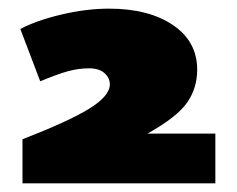

<svg xmlns="http://www.w3.org/2000/svg" viewBox="-20 -794 547 444"><path d="M32 -370V-472Q138 -513 186 -542.5Q234 -572 234 -599Q234 -614 221.5 -625Q209 -636 186 -636Q162 -636 138 -629.5Q114 -623 73 -606L27 -727Q65 -747 122.5 -760.5Q180 -774 232 -774Q324 -774 380 -736Q436 -698 436 -633Q436 -590 412.5 -556.5Q389 -523 321 -485H478V-370Z"/></svg>

Font: Georama Extended Black
Style: Regular
Weight: 900
Width: 7
Designer: Jean-Baptiste Levee
Foundry: Production Type
Version: Version 1.000